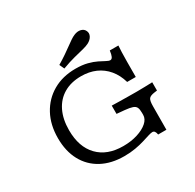

<svg xmlns="http://www.w3.org/2000/svg" viewBox="-167 -946 1152 1137"><g transform="rotate(-30 409.5 -377.5)"><path d="M371 11.3Q282.3 11.3 217.3 -23.8Q152.4 -58.9 117.3 -123.8Q82.3 -188.7 82.3 -277.4Q82.3 -368.5 119.4 -437.1Q156.5 -505.6 223 -544Q289.5 -582.3 377.4 -582.3Q423.4 -582.3 457.7 -573.4Q491.9 -564.5 516.1 -552.4Q540.3 -540.3 556.5 -531.5Q572.6 -522.6 582.3 -522.6Q592.7 -522.6 598.8 -535.1Q604.8 -547.6 608.1 -574.2H666.9Q665.3 -554.8 664.5 -530.2Q663.7 -505.6 663.3 -466.1Q662.9 -426.6 662.9 -361.3H604Q588.7 -414.5 557.7 -451.6Q526.6 -488.7 482.7 -508.1Q438.7 -527.4 383.9 -527.4Q315.3 -527.4 265.7 -498.4Q216.1 -469.4 189.5 -414.9Q162.9 -360.5 162.9 -285.5Q162.9 -171 224.2 -107.3Q285.5 -43.5 395.2 -43.5Q449.2 -43.5 492.7 -57.3Q536.3 -71 562.5 -94Q588.7 -116.9 588.7 -145.2V-159.7Q588.7 -183.1 582.7 -196Q576.6 -208.9 559.3 -214.9Q541.9 -221 508.1 -224.2L454.8 -229V-285.5Q479 -284.7 507.7 -284.3Q536.3 -283.9 564.9 -283.5Q593.5 -283.1 617.7 -283.1H627.4Q650.8 -283.1 679.8 -283.9Q708.9 -284.7 731.5 -285.5V-229L713.7 -226.6Q683.1 -222.6 673.8 -210.1Q664.5 -197.6 664.5 -159.7L663.7 0H607.3Q604.8 -15.3 599.2 -22.6Q593.5 -29.8 584.7 -29.8Q575 -29.8 555.6 -23.8Q536.3 -17.7 508.9 -9.3Q481.5 -0.8 446.8 5.2Q412.1 11.3 371 11.3ZM321.8 -616.1 306.5 -649.2Q340.3 -669.4 365.3 -686.7Q390.3 -704 409.7 -718.1Q429 -732.3 444.4 -742.7Q459.7 -753.2 473.4 -758.9Q497.6 -769.4 518.5 -764.5Q539.5 -759.7 547.6 -741.9Q556.5 -724.2 546.8 -705.2Q537.1 -686.3 513.7 -674.2Q497.6 -666.1 471.8 -659.7Q446 -653.2 408.9 -644Q371.8 -634.7 321.8 -616.1Z"/></g></svg>

Font: Playfair 5pt SemiExpanded Light
Style: Regular
Weight: 300
Width: 6
Designer: Claus Eggers Sørensen
Foundry: Claus Eggers Sørensen
Version: Version 2.203